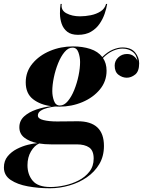

<svg xmlns="http://www.w3.org/2000/svg" viewBox="-64 -709 736 988"><path d="M253.7 -688.7Q248.3 -656.5 277.7 -640.7Q307.1 -625 347.7 -625Q374.8 -625 403.3 -630.7Q431.9 -636.5 453.6 -650.4Q475.3 -664.3 481.7 -688.7H487.5Q483.9 -665.8 474.6 -638.4Q465.3 -611.1 448.2 -586.3Q431.2 -561.5 404.1 -545.7Q377 -529.8 337.6 -529.8Q302 -529.8 282 -545.7Q262 -561.5 253.4 -586.3Q244.9 -611.1 244.5 -638.4Q244.1 -665.8 247.8 -688.7ZM241.7 -160.2Q230.7 -160.2 220.2 -160.9Q201.2 -158.9 180.5 -153.8Q159.9 -148.7 145.4 -139.2Q130.9 -129.6 130.9 -114.5Q130.9 -98.1 159.5 -91.1Q188.2 -84 229.5 -84Q255.9 -84 285.4 -84.5Q314.9 -85 335.7 -85Q470.9 -85 470.9 42Q470.9 95 446.9 135.5Q422.9 176 382.4 203.7Q342 231.4 292.6 245.6Q243.2 259.8 192.6 259.8Q133.8 259.8 79.5 249.9Q25.1 240 -9.4 216.7Q-43.9 193.4 -43.9 152.8Q-43.9 118.9 -24.8 95.5Q-5.6 72 22.8 57.5Q51.3 43 80.1 35.9Q108.9 28.8 128.2 27.6Q87.2 19.3 61.4 -0.6Q35.6 -20.5 35.6 -54Q35.6 -87.9 60.5 -110.4Q85.4 -132.8 123.5 -145.5Q161.6 -158.2 200.7 -162.6Q143.6 -169.4 106 -198.6Q68.4 -227.8 68.4 -285.2Q68.4 -340.1 102.9 -381.8Q137.5 -423.6 193 -446.9Q248.5 -470.2 311.5 -470.2Q360.4 -470.2 400.3 -457.3Q440.2 -444.3 462.4 -415.5Q488.8 -441.9 516 -453.4Q543.2 -464.8 565.7 -464.8Q609.9 -464.8 631 -439.6Q652.1 -414.3 652.1 -383.1Q652.1 -341.8 631.5 -325.4Q610.8 -309.1 588.4 -309.1Q565.9 -309.1 546 -324Q526.1 -338.9 526.1 -371.3Q526.1 -396 544.7 -413.6Q563.2 -431.2 589.8 -431.2Q611.6 -431.2 626.6 -418.3Q641.6 -405.5 644 -392.3Q640.1 -426.5 618.3 -442.7Q596.4 -459 565.7 -459Q543.2 -459 517.3 -447.6Q491.5 -436.3 465.8 -410.6Q484.4 -383.5 484.4 -345.2Q484.4 -290.3 450 -248.7Q415.5 -207 360.1 -183.6Q304.7 -160.2 241.7 -160.2ZM244.1 -166Q266.1 -166 285 -188.6Q304 -211.2 318.1 -246.3Q332.3 -281.5 340.2 -319.9Q348.1 -358.4 348.1 -389.9Q348.1 -415.3 339.5 -439.6Q330.8 -463.9 309.1 -463.9Q287.1 -463.9 268.2 -441.3Q249.3 -418.7 235.1 -383.5Q220.9 -348.4 213 -309.9Q205.1 -271.5 205.1 -240Q205.1 -214.6 213.7 -190.3Q222.4 -166 244.1 -166ZM77.4 141.1Q77.4 189 104.4 221.2Q131.3 253.4 196 253.4Q229.5 253.4 267.8 245.2Q306.2 237.1 340.3 219.6Q374.5 202.1 396.2 174.2Q418 146.2 418 106.9Q418 66.2 395.1 50Q372.3 33.9 330.8 33.9H198.5Q165.5 33.9 137.7 29.3Q113.3 39.8 95.3 70.2Q77.4 100.6 77.4 141.1Z"/></svg>

Font: Bodoni* 36
Style: Bold Italic
Weight: 700
Italic angle: -13°
Version: Version 2.000; ttfautohint (v1.8.1)